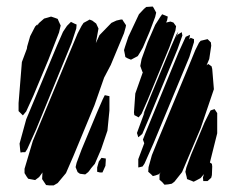

<svg xmlns="http://www.w3.org/2000/svg" viewBox="-20 -558 714 579"><path d="M431 -462 411 -415 403 -401 395 -388 394 -389V-388L375 -378L365 -382L358 -386L357 -392L354 -407L357 -417L367 -447L399 -515L414 -531L421 -537L436 -538H441L444 -533L451 -520L448 -507ZM491 -416 425 -256 407 -215 398 -204 385 -211 384 -219 388 -276 411 -341 410 -340 407 -348 403 -359 407 -380 425 -430 448 -483 464 -508 469 -515 486 -508 484 -497 481 -490 494 -493 503 -490 511 -479 509 -466ZM158 -460 126 -378 80 -268 59 -222 49 -210 43 -216 36 -223V-231V-247L46 -371L61 -411L62 -418L71 -449L86 -478L93 -485V-481L97 -488L113 -502L124 -505L134 -508L146 -504L154 -501L157 -494L163 -481ZM354 -458 314 -362 294 -324 265 -241 202 -89 179 -36 154 -6 142 1H128L119 0L115 -6L107 -18L108 -37L109 -39L98 -24L86 -15L70 -18L65 -19L60 -26L54 -36V-49L79 -133L183 -383L214 -457L226 -480L232 -489L245 -496L250 -499L258 -496L270 -487L277 -472L269 -428L280 -452L316 -489L331 -496L344 -499H349L352 -494L360 -482L359 -476ZM196 -429 89 -168 62 -108 56 -99H48L42 -98L41 -104L39 -125L59 -198L152 -421L170 -462L182 -480L194 -492L204 -487L211 -484L210 -472ZM515 -409 430 -203 409 -154 397 -144 393 -157 415 -217 416 -220 412 -213 414 -218 418 -228 435 -270 497 -420 512 -454 518 -463 515 -455 510 -443 515 -453 528 -461 530 -451ZM551 -386 443 -126 416 -65 410 -56 402 -54 397 -53V-59V-78L415 -126L411 -137L418 -155L436 -199L519 -401L540 -447L553 -453L551 -441L550 -439L555 -444L565 -440V-431ZM625 -289 585 -171 529 -39 506 -10 498 -4 487 -2 476 -1 469 -9 461 -16V-31L464 -38L460 -33L449 -29L441 -27L435 -33L427 -40L428 -54L438 -90L455 -132L544 -346L569 -407L580 -429L585 -435L606 -440L616 -430L617 -420L611 -380L603 -361L608 -365L618 -358L620 -350ZM310 -225 304 -164 285 -108 266 -64 255 -51 250 -44 246 -39 237 -32 221 -34 214 -39 208 -54 211 -67 226 -107 273 -220 290 -259 296 -271 310 -268V-257ZM606 -12H593L592 -23L595 -33L585 -21L572 -14L564 -10L557 -13L544 -18L543 -24L539 -40L542 -53L556 -91L597 -189L615 -225L627 -229L635 -217V-156L613 -68V-67V-68L619 -64L620 -56L619 -30L617 -22ZM273 -53 278 -71 286 -82 299 -80V-74L298 -58L289 -38H281L273 -40Z"/></svg>

Font: Rubik Marker Hatch
Style: Regular
Weight: 400
Designer: Hubert and Fischer, NaN
Foundry: Hubert & Fischer, NaN
Version: Version 2.200